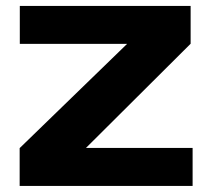

<svg xmlns="http://www.w3.org/2000/svg" viewBox="-20 -610 706 630"><path d="M44.5 0V-124L397 -466H45V-590.5H605.5V-466.5L262 -124.5H612V0Z"/></svg>

Font: Anybody ExtraExpanded Regular
Style: Bold
Weight: 700
Width: 8
Designer: Tyler Finck
Foundry: Etcetera Type Company
Version: Version 1.010; ttfautohint (v1.8.3) -l 8 -r 50 -G 200 -x 14 